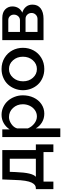

<svg xmlns="http://www.w3.org/2000/svg" viewBox="805 -1377 785 2435"><g transform="rotate(-90 1197.5 -159.5)"><path d="M16.1 125V-97.2H27.8Q49.8 -97.2 66.9 -109.1Q84 -121.1 98.6 -149.9Q113.3 -178.7 122.1 -232.9Q130.9 -287.1 132.8 -365.2L139.2 -522.9H512.2V-97.2H584V125H486.8V0H111.8V125ZM172.9 -97.2H401.9V-428.2H235.8L232.9 -355Q228.5 -243.2 213.9 -181.9Q199.2 -120.6 172.9 -97.2Z M786.6 -98.1V212.9H676.8V-522.9H773.9V-429.2Q804.7 -477.1 852.8 -504.6Q900.9 -532.2 959 -532.2Q1011.2 -532.2 1057.6 -510.3Q1104 -488.3 1136.2 -451.7Q1168.5 -415 1187.3 -365.5Q1206.1 -315.9 1206.1 -262.2Q1206.1 -187 1176.8 -125Q1147.5 -63 1094 -26.6Q1040.5 9.8 973.6 9.8Q912.6 9.8 864 -19.3Q815.4 -48.3 786.6 -98.1ZM1092.8 -262.2Q1092.8 -335.4 1045.9 -386.7Q999 -438 929.7 -438Q885.7 -438 842 -407.7Q798.3 -377.4 786.6 -335V-198.2Q807.1 -148.9 849.1 -116.5Q891.1 -84 938 -84Q982.9 -84 1018.8 -109.6Q1054.7 -135.3 1073.7 -175.8Q1092.8 -216.3 1092.8 -262.2Z M1539.6 -532.2Q1618.7 -532.2 1680.9 -494.6Q1743.2 -457 1775.9 -395.5Q1808.6 -334 1808.6 -261.2Q1808.6 -188.5 1775.9 -127Q1743.2 -65.4 1680.9 -27.8Q1618.7 9.8 1539.6 9.8Q1479.5 9.8 1428.5 -12.2Q1377.4 -34.2 1343.3 -71.3Q1309.1 -108.4 1290 -157.7Q1271 -207 1271 -261.2Q1271 -315.4 1290.5 -364.7Q1310.1 -414.1 1344.2 -451.2Q1378.4 -488.3 1429.4 -510.3Q1480.5 -532.2 1539.6 -532.2ZM1539.6 -438Q1474.6 -438 1429.2 -386.2Q1383.8 -334.5 1383.8 -259.8Q1383.8 -184.6 1429 -134.3Q1474.1 -84 1539.6 -84Q1605 -84 1650.4 -135.3Q1695.8 -186.5 1695.8 -261.2Q1695.8 -335.9 1650.4 -387Q1605 -438 1539.6 -438Z M1906.2 0V-522.9H2186.5Q2258.3 -522.9 2295.9 -485.8Q2333.5 -448.7 2333.5 -395Q2333.5 -352.1 2313 -319.1Q2292.5 -286.1 2254.4 -269Q2300.8 -255.9 2328.6 -222.4Q2356.4 -189 2356.4 -140.1Q2356.4 -72.3 2308.3 -36.1Q2260.3 0 2177.2 0ZM2010.3 -298.8H2158.2Q2189 -298.8 2209.2 -321.5Q2229.5 -344.2 2229.5 -376Q2229.5 -405.8 2210 -426.3Q2190.4 -446.8 2160.2 -446.8H2010.3ZM2010.3 -76.2H2174.3Q2206.1 -76.2 2228.3 -98.4Q2250.5 -120.6 2250.5 -151.9Q2250.5 -184.1 2229 -206.1Q2207.5 -228 2176.3 -228H2010.3Z"/></g></svg>

Font: Rawline SemiBold
Style: Regular
Weight: 600
Designer: Matt McInerney, Pablo Impallari, Rodrigo Fuenzalida
Foundry: Matt McInerney, Pablo Impallari, Rodrigo Fuenzalida
Version: Version 4.020;PS 004.020;hotconv 1.0.88;makeotf.lib2.5.64775